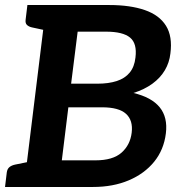

<svg xmlns="http://www.w3.org/2000/svg" viewBox="-26 -744 712 764"><path d="M69 0 158 -724H409Q492 -724 550 -704Q608 -684 634.5 -641.5Q661 -599 652 -531Q648 -495 630 -464.5Q612 -434 580.5 -411Q549 -388 505 -374Q577 -357 609.5 -317Q642 -277 634 -213Q626 -148 587.5 -100.5Q549 -53 486.5 -26.5Q424 0 344 0ZM220 -106H354Q423 -106 457.5 -136.5Q492 -167 498 -216Q504 -265 475.5 -291Q447 -317 380 -317H246ZM257 -411H362Q406 -411 438.5 -421.5Q471 -432 490 -455Q509 -478 513 -515Q520 -571 491.5 -594.5Q463 -618 396 -618H283ZM-6 0 1 -58Q3 -72 11.5 -79Q20 -86 34 -89L93 -101V0ZM182 -724 157 -623 101 -635Q88 -638 81 -645Q74 -652 76 -666L83 -724Z"/></svg>

Font: Aleo
Style: Bold Italic
Weight: 700
Italic angle: -7°
Version: Version 2.001;gftools[0.9.29]